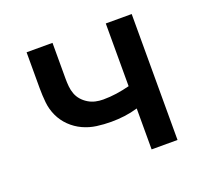

<svg xmlns="http://www.w3.org/2000/svg" viewBox="-96 -633 793 745"><g transform="rotate(-20 300.0 -260.0)"><path d="M410 0V-169Q383 -161 355.5 -157.5Q328 -154 300 -154Q270 -154 240.5 -158Q211 -162 184 -174.5Q157 -187 135.5 -208Q114 -229 101.5 -256Q89 -283 86 -312.5Q83 -342 83 -372V-520H190V-372Q190 -356 191.5 -340Q193 -324 198.5 -309Q204 -294 214.5 -282Q225 -270 239 -261.5Q253 -253 268.5 -249.5Q284 -246 300 -246Q328 -246 355.5 -250Q383 -254 410 -261V-520H517V0Z"/></g></svg>

Font: Iosevka Aile Semibold
Style: Regular
Weight: 600
Designer: Belleve Invis
Foundry: Belleve Invis
Version: Version 31.1.0; ttfautohint (v1.8.4)